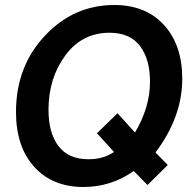

<svg xmlns="http://www.w3.org/2000/svg" viewBox="-20 -734 773 768"><path d="M651 -74 570 6 515 -50Q424 14 314 14Q190 14 117 -66.5Q44 -147 44 -286Q44 -468 159.5 -591Q275 -714 437 -714Q563 -714 636 -634Q709 -554 709 -419Q709 -266 602 -124ZM418 -603Q308 -603 241 -512Q174 -421 174 -295Q174 -202 214 -149.5Q254 -97 334 -97Q393 -97 436 -126L368 -201L450 -281L520 -204Q580 -305 580 -407Q580 -497 540 -550Q500 -603 418 -603Z"/></svg>

Font: Cabin
Style: SemiBold Italic
Weight: 600
Designer: Pablo Impallari
Foundry: Pablo Impallari. www.impallari.com Igino Marini. www.ikern.com
Version: Version 1.005